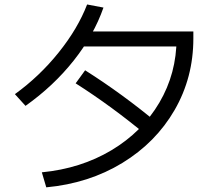

<svg xmlns="http://www.w3.org/2000/svg" viewBox="-20 -804 978 849"><path d="M472.7 -139.6C382.2 -85.6 279.6 -53.1 165 -42L184.6 24.4C310.2 12.7 422.4 -23.3 521 -83.5C619.6 -143.7 696.6 -221.7 752 -317.4C807.3 -413.1 835 -518.6 835 -633.8V-665H328.1V-598.6H792L760.7 -633.8C760.7 -530.9 735.4 -436.4 684.6 -350.1C633.8 -263.8 563.2 -193.7 472.7 -139.6ZM239.7 -572.3C183.4 -502 118.8 -440.4 45.9 -387.7L92.8 -335.9C175.5 -394.5 246.6 -461.4 306.2 -536.6C365.7 -611.8 409.5 -689.8 437.5 -770.5L365.2 -784.2C337.9 -713.2 296.1 -642.6 239.7 -572.3ZM314.5 -435.5C421.9 -367.2 528.3 -289.1 633.8 -201.2L678.7 -257.8C573.9 -345.1 466.5 -423.5 356.4 -493.2Z"/></svg>

Font: Pretendard Variable
Style: Regular
Weight: 400
Designer: Base glyphs from Inter by Rasmus Andersson; Hangeul glyphs from Noto Sans CJK(Source Han Sans) by Jang Soo-young and Kan
Foundry: Kil Hyung-jin
Version: Version 1.309;Glyphs 3.2 (3225)